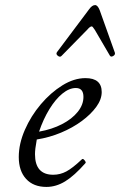

<svg xmlns="http://www.w3.org/2000/svg" viewBox="-20 -724 473 757"><path d="M163 13Q112 13 83 -18.5Q54 -50 54 -105Q54 -157 78 -212Q102 -267 141 -313Q180 -359 226 -387.5Q272 -416 317 -416Q381 -416 381 -361Q381 -332 359.5 -302.5Q338 -273 302 -246.5Q266 -220 220.5 -201Q175 -182 125 -174Q121 -152 119.5 -139Q118 -126 118 -116Q118 -35 190 -35Q217 -35 241.5 -48Q266 -61 303 -96Q307 -100 313.5 -92Q320 -84 317 -81Q273 -31 237 -9Q201 13 163 13ZM134 -205Q185 -214 224.5 -234.5Q264 -255 286.5 -283Q309 -311 309 -342Q309 -377 279 -377Q253 -377 226 -355Q199 -333 175 -294Q151 -255 134 -205ZM223 -504Q217 -497 208 -504Q199 -511 205 -519L331 -687Q343 -704 355 -704Q365 -704 373 -684L433 -516Q435 -508 426 -503Q417 -498 413 -505L354 -606Q345 -620 342 -620Q335 -620 325 -608Z"/></svg>

Font: Junicode SmExp
Style: Italic
Weight: 400
Width: 6
Italic angle: -11°
Designer: Peter S. Baker
Version: Version 2.205; ttfautohint (v1.8.4)